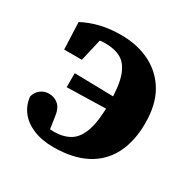

<svg xmlns="http://www.w3.org/2000/svg" viewBox="-123 -624 757 760"><g transform="rotate(30 255.5 -244.5)"><path d="M212 15Q158 15 119 -1.5Q80 -18 58 -46.5Q36 -75 32 -113Q38 -135 54.5 -147.5Q71 -160 92 -160Q118 -160 136 -143.5Q154 -127 158 -89L169 -16L117 -55Q138 -45 151.5 -42Q165 -39 184 -39Q226 -39 256 -57Q286 -75 301.5 -120Q317 -165 317 -245Q317 -326 301.5 -369Q286 -412 257 -428Q228 -444 186 -444Q162 -444 145 -438.5Q128 -433 111 -421L168 -476L137 -341H56L51 -464Q89 -484 131.5 -494Q174 -504 223 -504Q300 -504 358 -474Q416 -444 448 -388Q480 -332 480 -249Q480 -166 449.5 -106.5Q419 -47 359 -16Q299 15 212 15ZM139 -217V-281L383 -276V-223Z"/></g></svg>

Font: Source Serif 4 18pt
Style: Bold
Weight: 700
Designer: Frank Grießhammer
Foundry: Adobe Systems Incorporated
Version: Version 4.004;hotconv 1.0.116;makeotfexe 2.5.65601